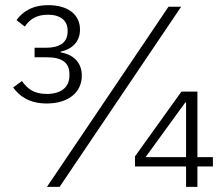

<svg xmlns="http://www.w3.org/2000/svg" viewBox="-20 -724 869 744"><path d="M157 -539C217 -539 242 -563 242 -602V-607C242 -644 214 -667 166 -667C122 -667 96 -650 76 -621L44 -646C67 -678 104 -704 167 -704C242 -704 290 -669 290 -609C290 -561 258 -533 215 -524V-521C263 -513 297 -483 297 -431C297 -366 245 -323 161 -323C93 -323 55 -352 31 -385L65 -410C86 -381 110 -360 161 -360C218 -360 249 -387 249 -431V-437C249 -480 222 -502 162 -502H114V-539ZM162 0 633 -698H682L211 0ZM701 0V-79H503V-118L683 -369H745V-115H805V-79H745V0ZM701 -327H698L544 -115H701Z"/></svg>

Font: Plexus Sans Light
Style: Regular
Weight: 300
Version: Version 2.001;PS 002.001;hotconv 1.0.70;makeotf.lib2.5.58329